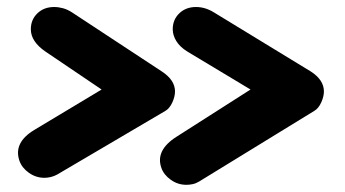

<svg xmlns="http://www.w3.org/2000/svg" viewBox="-20 -567 986 548"><path d="M107 -59.5Q82.5 -59.5 62.5 -73.8Q42.5 -88 35.5 -108Q17.5 -160 78.5 -196.5L270 -311.5L109.5 -420Q68 -448.5 68 -483.5Q68 -511 86.8 -529Q105.5 -547 134.5 -547Q147 -547 159.8 -543.5Q172.5 -540 185 -532L442 -363Q479.5 -338.5 479.5 -306Q479.5 -291.5 471.8 -274.5Q464 -257.5 452 -250.5L143.5 -69Q134.5 -64 125.2 -61.8Q116 -59.5 107 -59.5ZM512 -39.5Q487.5 -39.5 467.5 -53.8Q447.5 -68 440.5 -88Q423 -138 483.5 -176.5L695 -311.5L514.5 -420Q493.5 -433 483.2 -449.8Q473 -466.5 473 -483.5Q473 -511 491.8 -529Q510.5 -547 539.5 -547Q565.5 -547 590 -532L867 -363Q904.5 -339 904.5 -306Q904.5 -291.5 896.8 -274.5Q889 -257.5 877 -250.5L548.5 -49Q539.5 -43.5 530.2 -41.5Q521 -39.5 512 -39.5Z"/></svg>

Font: Edu NSW ACT Hand Pre
Style: Regular
Weight: 400
Designer: Tina and Corey Anderson, Eben Sorkin, Mirko Velimirovic
Foundry: Sorkin Type Co.
Version: Version 2.000